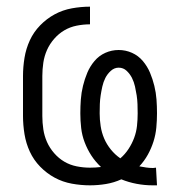

<svg xmlns="http://www.w3.org/2000/svg" viewBox="-20 -548 540 576"><path d="M438 8Q414 8 390 3.5Q366 -1 344 -10Q322 0 298 4Q274 8 250 8Q223 8 195.5 3Q168 -2 144 -15Q120 -28 100.5 -48Q81 -68 69.5 -93Q58 -118 53.5 -145.5Q49 -173 49 -200V-320Q49 -347 53.5 -374.5Q58 -402 69.5 -427Q81 -452 100.5 -472Q120 -492 144 -505Q168 -518 195.5 -523Q223 -528 250 -528V-475Q230 -475 210 -471Q190 -467 173 -457Q156 -447 142.5 -431.5Q129 -416 121 -398Q113 -380 110 -360Q107 -340 107 -320V-200Q107 -180 110 -160Q113 -140 121 -122Q129 -104 142.5 -88.5Q156 -73 173 -63Q190 -53 210 -49Q230 -45 250 -45Q258 -45 266.5 -45.5Q275 -46 283 -47Q266 -63 254 -81.5Q242 -100 234 -121Q226 -142 223.5 -164Q221 -186 221 -208Q221 -229 222.5 -249.5Q224 -270 229 -290.5Q234 -311 242 -330Q250 -349 263.5 -365Q277 -381 296 -389.5Q315 -398 336 -398Q357 -398 376 -389.5Q395 -381 408.5 -365Q422 -349 430 -330Q438 -311 443 -290.5Q448 -270 449.5 -249.5Q451 -229 451 -208Q451 -187 449 -165.5Q447 -144 440.5 -123.5Q434 -103 423.5 -84Q413 -65 398 -49Q408 -47 418.5 -45.5Q429 -44 439 -44Q441 -44 443.5 -44.5Q446 -45 448 -45L451 8ZM341 -73Q355 -85 365.5 -101Q376 -117 382.5 -134.5Q389 -152 391 -170.5Q393 -189 393 -208Q393 -222 392.5 -235.5Q392 -249 390 -262Q388 -275 385 -288.5Q382 -302 376 -314Q370 -326 360 -335.5Q350 -345 336 -345Q323 -345 312.5 -335.5Q302 -326 296 -314Q290 -302 287 -288.5Q284 -275 282 -262Q280 -249 279.5 -235.5Q279 -222 279 -208Q279 -189 282 -169.5Q285 -150 292.5 -132.5Q300 -115 312.5 -99.5Q325 -84 341 -73Z"/></svg>

Font: Iosevka Light
Style: Regular
Weight: 300
Monospace: yes
Designer: Belleve Invis
Foundry: Belleve Invis
Version: Version 32.5.0; ttfautohint (v1.8.4)